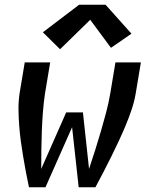

<svg xmlns="http://www.w3.org/2000/svg" viewBox="-20 -795 640 815"><path d="M103 0Q96 -32 90 -64.5Q84 -97 78.5 -129.5Q73 -162 68.5 -195Q64 -228 61.5 -261.5Q59 -295 58.5 -329Q58 -363 63 -398L85 -530H193L171 -398Q165 -357 162 -317Q159 -277 157.5 -237Q156 -197 155.5 -157.5Q155 -118 155 -78L261 -318H332L358 -78L359 -81Q372 -120 384.5 -159.5Q397 -199 408.5 -238.5Q420 -278 430.5 -317.5Q441 -357 448 -398L470 -530H578L556 -398Q550 -363 538.5 -329Q527 -295 513 -261.5Q499 -228 483.5 -195Q468 -162 452 -129.5Q436 -97 419 -64.5Q402 -32 385 0H314L286 -255L173 0ZM235 -586 162 -658 316 -775H428L538 -652L451 -592L363 -711Z"/></svg>

Font: Iosevka Curly SmBdExObl
Style: Regular
Weight: 600
Width: 7
Italic angle: -9°
Monospace: yes
Designer: Belleve Invis
Foundry: Belleve Invis
Version: Version 11.1.0; ttfautohint (v1.8.3)